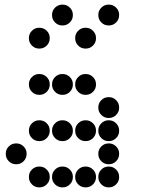

<svg xmlns="http://www.w3.org/2000/svg" viewBox="-20 -815 640 830"><path d="M249 -795Q231 -795 218 -782Q205 -769 205 -751V-749Q205 -731 218 -718Q231 -705 249 -705H251Q269 -705 282 -718Q295 -731 295 -749V-751Q295 -769 282 -782Q269 -795 251 -795ZM449 -795Q431 -795 418 -782Q405 -769 405 -751V-749Q405 -731 418 -718Q431 -705 449 -705H451Q469 -705 482 -718Q495 -731 495 -749V-751Q495 -769 482 -782Q469 -795 451 -795ZM149 -695Q131 -695 118 -682Q105 -669 105 -651V-649Q105 -631 118 -618Q131 -605 149 -605H151Q169 -605 182 -618Q195 -631 195 -649V-651Q195 -669 182 -682Q169 -695 151 -695ZM349 -695Q331 -695 318 -682Q305 -669 305 -651V-649Q305 -631 318 -618Q331 -605 349 -605H351Q369 -605 382 -618Q395 -631 395 -649V-651Q395 -669 382 -682Q369 -695 351 -695ZM149 -495Q131 -495 118 -482Q105 -469 105 -451V-449Q105 -431 118 -418Q131 -405 149 -405H151Q169 -405 182 -418Q195 -431 195 -449V-451Q195 -469 182 -482Q169 -495 151 -495ZM249 -495Q231 -495 218 -482Q205 -469 205 -451V-449Q205 -431 218 -418Q231 -405 249 -405H251Q269 -405 282 -418Q295 -431 295 -449V-451Q295 -469 282 -482Q269 -495 251 -495ZM349 -495Q331 -495 318 -482Q305 -469 305 -451V-449Q305 -431 318 -418Q331 -405 349 -405H351Q369 -405 382 -418Q395 -431 395 -449V-451Q395 -469 382 -482Q369 -495 351 -495ZM449 -395Q431 -395 418 -382Q405 -369 405 -351V-349Q405 -331 418 -318Q431 -305 449 -305H451Q469 -305 482 -318Q495 -331 495 -349V-351Q495 -369 482 -382Q469 -395 451 -395ZM149 -295Q131 -295 118 -282Q105 -269 105 -251V-249Q105 -231 118 -218Q131 -205 149 -205H151Q169 -205 182 -218Q195 -231 195 -249V-251Q195 -269 182 -282Q169 -295 151 -295ZM249 -295Q231 -295 218 -282Q205 -269 205 -251V-249Q205 -231 218 -218Q231 -205 249 -205H251Q269 -205 282 -218Q295 -231 295 -249V-251Q295 -269 282 -282Q269 -295 251 -295ZM349 -295Q331 -295 318 -282Q305 -269 305 -251V-249Q305 -231 318 -218Q331 -205 349 -205H351Q369 -205 382 -218Q395 -231 395 -249V-251Q395 -269 382 -282Q369 -295 351 -295ZM449 -295Q431 -295 418 -282Q405 -269 405 -251V-249Q405 -231 418 -218Q431 -205 449 -205H451Q469 -205 482 -218Q495 -231 495 -249V-251Q495 -269 482 -282Q469 -295 451 -295ZM49 -195Q31 -195 18 -182Q5 -169 5 -151V-149Q5 -131 18 -118Q31 -105 49 -105H51Q69 -105 82 -118Q95 -131 95 -149V-151Q95 -169 82 -182Q69 -195 51 -195ZM449 -195Q431 -195 418 -182Q405 -169 405 -151V-149Q405 -131 418 -118Q431 -105 449 -105H451Q469 -105 482 -118Q495 -131 495 -149V-151Q495 -169 482 -182Q469 -195 451 -195ZM149 -95Q131 -95 118 -82Q105 -69 105 -51V-49Q105 -31 118 -18Q131 -5 149 -5H151Q169 -5 182 -18Q195 -31 195 -49V-51Q195 -69 182 -82Q169 -95 151 -95ZM249 -95Q231 -95 218 -82Q205 -69 205 -51V-49Q205 -31 218 -18Q231 -5 249 -5H251Q269 -5 282 -18Q295 -31 295 -49V-51Q295 -69 282 -82Q269 -95 251 -95ZM349 -95Q331 -95 318 -82Q305 -69 305 -51V-49Q305 -31 318 -18Q331 -5 349 -5H351Q369 -5 382 -18Q395 -31 395 -49V-51Q395 -69 382 -82Q369 -95 351 -95ZM449 -95Q431 -95 418 -82Q405 -69 405 -51V-49Q405 -31 418 -18Q431 -5 449 -5H451Q469 -5 482 -18Q495 -31 495 -49V-51Q495 -69 482 -82Q469 -95 451 -95Z"/></svg>

Font: Doto Rounded Black
Style: Regular
Weight: 900
Monospace: yes
Version: Version 1.000